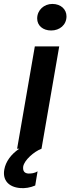

<svg xmlns="http://www.w3.org/2000/svg" viewBox="-57 -756 358 976"><path d="M30 0H41C-1 28 -28 66 -35 105C-45 158 -15 195 46 200C69 202 97 198 122 187L134 115C120 124 102 127 85 126C67 124 58 113 61 90C67 58 115 15 154 0L244 -520H120ZM203 -601C246 -601 281 -629 281 -673C281 -708 253 -736 209 -736C167 -736 132 -705 132 -662C132 -626 161 -601 203 -601Z"/></svg>

Font: Fixel Display SemiBold
Style: Italic
Weight: 600
Italic angle: -10°
Designer: AlfaBravo + MacPaw
Foundry: Kyrylo Tkachov, Marchela Mozhyna, Serhii Makarenko, Maria Weinstein, Zakhar Kryvoshyya
Version: Version 1.210;Glyphs 3.2 (3217)